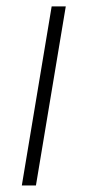

<svg xmlns="http://www.w3.org/2000/svg" viewBox="-20 -565 267 585"><path d="M46.5 0 137.4 -545.5H180.4L89.5 0Z"/></svg>

Font: Inter UI Extra Light
Style: Italic
Weight: 200
Italic angle: -9.39999°
Designer: Rasmus Andersson
Foundry: rsms
Version: 3.2;8d6f07862